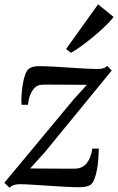

<svg xmlns="http://www.w3.org/2000/svg" viewBox="-25 -853 544 885"><path d="M375.5 -462Q363.5 -462 341.2 -462.2Q319 -462.5 292.5 -462.5Q266 -462.5 240.5 -462.8Q215 -463 195.8 -463Q176.5 -463 169 -462.5Q148 -461.5 134.5 -447.8Q121 -434 113.5 -413.5Q106 -393 104 -370H74.5Q73 -386.5 74.2 -411.8Q75.5 -437 79.8 -463.2Q84 -489.5 91.5 -510Q99 -530.5 110 -537.5Q116 -541.5 126.8 -544.8Q137.5 -548 156 -548Q183.5 -548 220.2 -546Q257 -544 295.5 -541.2Q334 -538.5 368 -536.8Q402 -535 423.5 -535Q437.5 -535 448.2 -537.5Q459 -540 469.5 -549L490 -528L182.5 -152.5L114 -76.5Q134 -76.5 163.5 -76.2Q193 -76 224.2 -75.8Q255.5 -75.5 281.5 -75.5Q307.5 -75.5 320.5 -75.5Q355.5 -76.5 375 -101Q394.5 -125.5 400.5 -168H430.5Q430 -147 428.2 -121.2Q426.5 -95.5 422 -71Q417.5 -46.5 410.2 -27.8Q403 -9 392 -1Q385.5 3.5 372.8 6.8Q360 10 340.5 10Q312 10 273.5 7.8Q235 5.5 195.2 3Q155.5 0.5 121.2 -1.8Q87 -4 66 -4Q52 -4 40.2 -0.5Q28.5 3 18.5 12L-5 -10.5L315 -395.5ZM279.5 -627 427 -833 498.5 -775Q490.5 -763.5 474 -746.5Q457.5 -729.5 435.8 -710Q414 -690.5 390.2 -671.5Q366.5 -652.5 343.8 -636.2Q321 -620 302 -609.5Z"/></svg>

Font: Merriweather 60pt
Style: Italic
Weight: 400
Italic angle: -7.8°
Version: Version 2.101